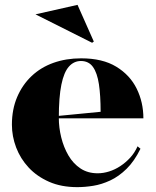

<svg xmlns="http://www.w3.org/2000/svg" viewBox="-20 -755 642 790"><path d="M314 -515Q402 -515 458.5 -480.5Q515 -446 542.5 -390Q570 -334 570 -268H219V-278L394 -295Q394 -362 387 -408.5Q380 -455 362.5 -479.5Q345 -504 313 -504Q284 -504 263.5 -481Q243 -458 232.5 -406.5Q222 -355 222 -270Q222 -230 232 -189.5Q242 -149 261.5 -115.5Q281 -82 311 -62Q341 -42 382 -42Q405 -42 429 -49.5Q453 -57 475 -71.5Q497 -86 515.5 -106Q534 -126 546 -153L558 -143Q533 -92 501 -60.5Q469 -29 433.5 -12.5Q398 4 363.5 9.5Q329 15 298 15Q232 15 182 -7Q132 -29 98 -65.5Q64 -102 46.5 -148Q29 -194 29 -242Q29 -305 50.5 -355.5Q72 -406 110 -442Q148 -478 200 -496.5Q252 -515 314 -515ZM359 -579 126 -696 299 -735 366 -584Z"/></svg>

Font: Kalnia SemiBold
Style: Regular
Weight: 600
Designer: Frida Medrano
Foundry: Frida Medrano
Version: Version 1.105